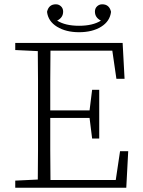

<svg xmlns="http://www.w3.org/2000/svg" viewBox="-20 -874 664 894"><path d="M51 -641V-674H551L560 -507H522L503 -638H215Q214 -571 214 -501.5Q214 -432 214 -360H397L409 -456H442V-229H409L397 -325H214V-324Q214 -245 214 -174.5Q214 -104 215 -36H519L539 -170H577L568 0H51V-33L156 -38Q157 -106 157 -173.5Q157 -241 157 -308V-366Q157 -434 157 -501.5Q157 -569 156 -636ZM348 -724Q287 -724 245.5 -749.5Q204 -775 199 -819Q207 -854 240 -854Q254 -854 264 -844.5Q274 -835 274 -820Q274 -792 246 -778Q284 -754 348 -754Q412 -754 450 -778Q422 -792 422 -820Q422 -835 432 -844.5Q442 -854 456 -854Q489 -854 497 -819Q492 -775 451 -749.5Q410 -724 348 -724Z"/></svg>

Font: Source Serif 4 SmText Light
Style: Regular
Weight: 300
Designer: Frank Grießhammer
Foundry: Adobe
Version: Version 4.005;hotconv 1.1.0;makeotfexe 2.6.0